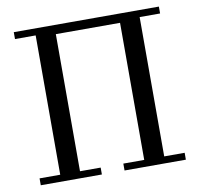

<svg xmlns="http://www.w3.org/2000/svg" viewBox="-77 -770 882 851"><g transform="rotate(-10 363.5 -344.5)"><path d="M692 -31V0H416V-31H510V-648H221V-31H314V0H39V-31H132V-658H39V-689H692V-658H600V-31Z"/></g></svg>

Font: GFS Didot
Style: Regular
Weight: 400
Designer: Takis Katsoulidis and George D. Matthiopoulos
Foundry: Takis Katsoulidis and George D. Matthiopoulos
Version: Version 1.0